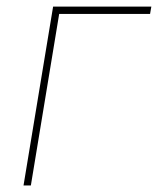

<svg xmlns="http://www.w3.org/2000/svg" viewBox="-20 -566 482 586"><path d="M441.9 -545.9 438 -523.4H160.6L74.2 0H51.8L142.1 -545.9Z"/></svg>

Font: Inter Thin
Style: Italic
Weight: 250
Italic angle: -9.3988°
Designer: Rasmus Andersson
Foundry: rsms
Version: Version 4.001;git-66647c0bb